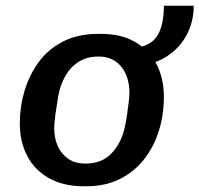

<svg xmlns="http://www.w3.org/2000/svg" viewBox="-20 -639 695 669"><path d="M272 10Q201 10 151 -18Q101 -46 75 -95.5Q49 -145 49 -209Q49 -267 65.5 -322.5Q82 -378 115 -423Q148 -468 200 -494.5Q252 -521 322 -521H332Q402 -521 450.5 -493Q499 -465 525 -416Q551 -367 551 -302Q551 -238 533 -181.5Q515 -125 480.5 -82Q446 -39 396 -14.5Q346 10 281 10ZM277 -69Q335 -69 368.5 -104.5Q402 -140 414 -192Q419 -214 422.5 -238Q426 -262 428.5 -283Q431 -304 431 -318Q431 -351 419 -379.5Q407 -408 383 -425Q359 -442 323 -442Q283 -442 254 -423.5Q225 -405 207.5 -374Q190 -343 183 -305Q177 -269 173 -239.5Q169 -210 169 -191Q169 -157 181.5 -129.5Q194 -102 218 -85.5Q242 -69 277 -69ZM461 -409V-474Q510 -482 530.5 -518.5Q551 -555 551 -619H655Q655 -565 631.5 -519.5Q608 -474 565 -445Q522 -416 461 -409Z"/></svg>

Font: Chivo Mono Medium
Style: Italic
Weight: 500
Italic angle: -8.05°
Monospace: yes
Designer: Hector Gatti
Foundry: Omnibus-Type
Version: Version 1.008